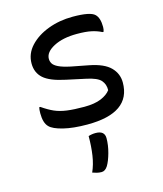

<svg xmlns="http://www.w3.org/2000/svg" viewBox="-119 -632 838 987"><g transform="rotate(-15 300.0 -139.0)"><path d="M300 -81Q355 -81 389.5 -95.5Q424 -110 440 -132Q441 -163 422.5 -184.5Q404 -206 346 -218L244 -240Q162 -257 128.5 -287Q95 -317 95 -366Q95 -418 132 -458Q169 -498 229.5 -521Q290 -544 361 -544Q455 -544 478 -521Q499 -501 499 -453Q499 -446 498 -440Q497 -434 495 -428H489Q466 -440 436.5 -446.5Q407 -453 359 -453Q284 -453 235.5 -427.5Q187 -402 187 -366Q187 -353 194 -341Q201 -329 222.5 -318.5Q244 -308 286 -299L379 -281Q456 -266 489.5 -232Q523 -198 523 -151Q523 11 292 11Q216 11 164 -2Q112 -15 94 -34Q72 -56 72 -107Q72 -127 75 -139H81Q114 -116 142.5 -103.5Q171 -91 208 -86Q245 -81 300 -81ZM282 70Q300 64 320 64Q368 64 368 104Q368 141 357 181Q346 221 332 244Q318 266 299 266Q286 266 274 263Q262 260 251 256Q268 218 275 171.5Q282 125 282 70Z"/></g></svg>

Font: Recursive Mn Csl St
Style: Regular
Weight: 400
Monospace: yes
Version: Version 1.079;hotconv 1.0.112;makeotfexe 2.5.65598; ttfautoh